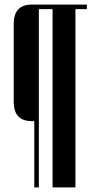

<svg xmlns="http://www.w3.org/2000/svg" viewBox="-20 -820 400 840"><path d="M150 0H130V-290H120Q40 -290 40 -374V-716Q40 -800 120 -800H360V-780H310V0H210V-780H150Z"/></svg>

Font: Oglavie Unicode
Style: Normal
Weight: 400
Version: Version 1.1